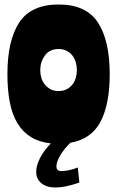

<svg xmlns="http://www.w3.org/2000/svg" viewBox="-20 -629 520 854"><path d="M333 183Q270 205 227 205Q187 205 164 186Q141 167 141 135Q141 108 157.5 75Q174 42 206 9Q154 3 117.5 -19.5Q81 -42 57.5 -81Q34 -120 23.5 -174.5Q13 -229 13 -299Q13 -449 65.5 -529Q118 -609 241 -609Q363 -609 415.5 -529Q468 -449 468 -299Q468 -165 427 -87.5Q386 -10 293 6Q265 33 248 62Q231 91 231 111Q231 132 253 132Q267 132 287 128Q307 124 326 116ZM241 -224Q261 -224 276.5 -232Q292 -240 302 -253Q312 -266 317 -282.5Q322 -299 322 -317Q322 -335 317 -352Q312 -369 302 -382Q292 -395 276.5 -403Q261 -411 241 -411Q200 -411 179.5 -382Q159 -353 159 -317Q159 -299 164 -282.5Q169 -266 179.5 -253Q190 -240 205 -232Q220 -224 241 -224Z"/></svg>

Font: Ranchers
Style: Regular
Weight: 400
Designer: Pablo Impallari, Brenda Gallo
Foundry: Pablo Impallari, Brenda Gallo
Version: Version 1.000; ttfautohint (v0.8) -G 200 -r 50